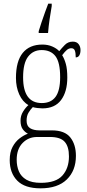

<svg xmlns="http://www.w3.org/2000/svg" viewBox="-20 -786 474 1047"><path d="M201 241Q115 241 74 199Q33 157 33 87Q33 44 48.5 15Q64 -14 87 -31.5Q110 -49 132 -57Q116 -65 104 -81.5Q92 -98 92 -128Q92 -155 105.5 -177Q119 -199 135 -213Q103 -231 85 -271Q67 -311 67 -361Q67 -452 104 -497.5Q141 -543 211 -543Q241 -543 265 -532.5Q289 -522 303 -507Q316 -523 333.5 -541Q351 -559 377 -559Q398 -559 408.5 -545.5Q419 -532 419 -513Q419 -495 412.5 -484Q406 -473 393 -473Q393 -498 388 -510.5Q383 -523 369 -523Q356 -523 345 -514Q334 -505 319 -485Q331 -466 339 -437.5Q347 -409 347 -363Q347 -286 313 -240.5Q279 -195 211 -195Q200 -195 183.5 -197Q167 -199 159 -202Q146 -189 135.5 -171.5Q125 -154 125 -128Q125 -99 144 -87Q163 -75 196 -75H263Q333 -75 363.5 -36.5Q394 2 394 64Q394 144 344.5 192.5Q295 241 201 241ZM208 -224Q258 -224 283 -258Q308 -292 308 -365Q308 -446 282.5 -479.5Q257 -513 207 -513Q161 -513 133.5 -477.5Q106 -442 106 -364Q106 -224 208 -224ZM203 211Q285 211 320.5 171Q356 131 356 67Q356 13 332.5 -13Q309 -39 253 -39H182Q135 -39 103 -6Q71 27 71 85Q71 120 83 148.5Q95 177 124 194Q153 211 203 211ZM191 -616Q197 -637 206.5 -664.5Q216 -692 225.5 -719Q235 -746 243 -766H262V-753Q256 -719 250.5 -681Q245 -643 242 -606H191Z"/></svg>

Font: Noto Serif Tamil Condensed ExtraLight
Style: Italic
Weight: 200
Width: 3
Italic angle: -12°
Designer: Indian Type Foundry, Tom Grace, and the Monotype Design Team
Foundry: Monotype Imaging Inc.
Version: Version 2.003; ttfautohint (v1.8.4.7-5d5b)